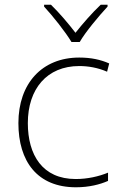

<svg xmlns="http://www.w3.org/2000/svg" viewBox="-20 -784 514 814"><path d="M436 -764H407C370 -729 330 -683 300 -645C271 -683 232 -729 196 -764H167V-756C204 -716 258 -648 283 -606H318C342 -648 399 -716 436 -756ZM302 10C358 10 404 -2 438 -17V-52C399 -36 351 -25 301 -25C160 -25 98 -127 98 -262C98 -407 179 -504 316 -504C354 -504 395 -497 434 -480L443 -515C407 -531 366 -540 316 -540C158 -540 58 -430 58 -262C58 -100 138 10 302 10Z"/></svg>

Font: Noto Sans Cherokee ExtraLight
Style: Regular
Weight: 200
Designer: Monotype Design Team
Foundry: Monotype Imaging Inc.
Version: Version 2.001